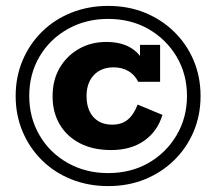

<svg xmlns="http://www.w3.org/2000/svg" viewBox="-20 -618 732 650"><path d="M346 12Q279 12 221.5 -11Q164 -34 122 -75.5Q80 -117 56.5 -172.5Q33 -228 33 -293Q33 -358 56.5 -413.5Q80 -469 122 -510.5Q164 -552 221.5 -575Q279 -598 346 -598Q414 -598 470.5 -575Q527 -552 569.5 -510.5Q612 -469 635.5 -413.5Q659 -358 659 -293Q659 -228 635.5 -172.5Q612 -117 569.5 -75.5Q527 -34 470.5 -11Q414 12 346 12ZM346 -32Q423 -32 483 -66.5Q543 -101 578 -160.5Q613 -220 613 -293Q613 -367 578 -426Q543 -485 483 -519.5Q423 -554 346 -554Q270 -554 209 -519.5Q148 -485 113.5 -426Q79 -367 79 -293Q79 -220 113.5 -160.5Q148 -101 209 -66.5Q270 -32 346 -32ZM356 -110Q295 -110 250.5 -133Q206 -156 182 -197Q158 -238 158 -292Q158 -347 182 -388Q206 -429 247 -452.5Q288 -476 340 -476Q393 -476 427 -453.5Q461 -431 477 -387L454 -403V-466H522V-341H448Q436 -365 414.5 -377.5Q393 -390 365 -390Q322 -390 297.5 -363.5Q273 -337 273 -293Q273 -248 296 -222Q319 -196 360 -196Q392 -196 412.5 -213Q433 -230 446 -264L530 -229Q513 -173 468 -141.5Q423 -110 356 -110Z"/></svg>

Font: Rokkitt SemiBold ExtraBold
Style: Regular
Weight: 800
Version: Version 3.103